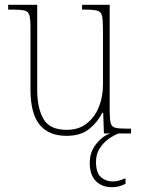

<svg xmlns="http://www.w3.org/2000/svg" viewBox="-20 -556 586 800"><path d="M257 10Q183 10 145 -36.5Q107 -83 107 -184V-442Q107 -477 102.5 -492.5Q98 -508 82.5 -512Q67 -516 32 -516H14V-536H135V-182Q135 -106 161 -60.5Q187 -15 258 -15Q308 -15 341.5 -41.5Q375 -68 392 -110.5Q409 -153 409 -202V-436Q409 -474 405 -490.5Q401 -507 385.5 -511.5Q370 -516 334 -516H322V-536H437V-97Q437 -61 441 -44.5Q445 -28 459.5 -24Q474 -20 505 -20H526V0H413L410 -86H406Q387 -47 351.5 -18.5Q316 10 257 10ZM447 224Q404 224 379 198Q354 172 354 123Q354 77 381 43.5Q408 10 439 0H474Q455 7 433 22.5Q411 38 395.5 62Q380 86 380 118Q380 164 400.5 182Q421 200 448 200Q462 200 473.5 197Q485 194 503 187V210Q489 217 475.5 220.5Q462 224 447 224Z"/></svg>

Font: Noto Serif Ethiopic SemiCondensed Thin
Style: Regular
Weight: 100
Width: 4
Designer: Monotype Design Team
Foundry: Monotype Imaging Inc.
Version: Version 2.102; ttfautohint (v1.8.4.7-5d5b)